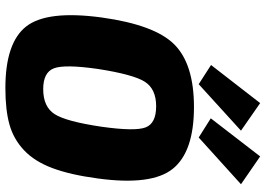

<svg xmlns="http://www.w3.org/2000/svg" viewBox="-160 -836 1010 731"><g transform="rotate(90 345.5 -471.0)"><path d="M682 -883 504 -722 431 -768 576 -956ZM478 -883 301 -722 228 -769 373 -956ZM388 -704Q558 -704 623 -623.5Q688 -543 660 -338Q646 -233 620.5 -165Q595 -97 552.5 -57Q510 -17 454.5 -1.5Q399 14 316 14Q143 14 81 -65.5Q19 -145 47 -352Q75 -555 150 -629.5Q225 -704 388 -704ZM385 -560Q319 -560 291.5 -516.5Q264 -473 243 -338Q225 -212 240.5 -171Q256 -130 320 -130Q387 -130 415 -173.5Q443 -217 463 -352Q481 -480 465.5 -520Q450 -560 385 -560Z"/></g></svg>

Font: Ezarion Extra Bold
Style: Italic
Weight: 800
Italic angle: -8°
Designer: Natanael Gama
Version: Version 1.001;PS 001.001;hotconv 1.0.70;makeotf.lib2.5.58329